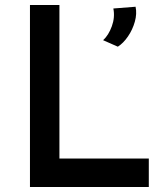

<svg xmlns="http://www.w3.org/2000/svg" viewBox="-20 -749 666 769"><path d="M100 -729H218V-114H576V0H100ZM452 -562 393 -588Q415 -608 428 -644Q441 -680 434 -715L523 -722Q529 -694 520 -662Q511 -630 492.5 -603Q474 -576 452 -562Z"/></svg>

Font: Reem Kufi Medium
Style: Regular
Weight: 500
Designer: Khaled Hosny
Version: Version 1.001